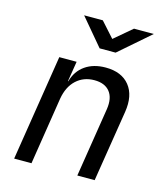

<svg xmlns="http://www.w3.org/2000/svg" viewBox="-116 -874 832 963"><g transform="rotate(15 300.0 -392.5)"><path d="M48 0 135 -550H225L208 -445H210Q225 -500 268 -530Q311 -560 374 -560Q457 -560 498 -509Q539 -458 525 -370L466 0H376L433 -360Q442 -419 416 -451.5Q390 -484 336 -484Q280 -484 242 -449Q204 -414 193 -350L138 0ZM319 -645 201 -785H298L368 -707L460 -785H563L402 -645Z"/></g></svg>

Font: NKDuy Mono
Style: Italic
Weight: 400
Italic angle: -9°
Monospace: yes
Designer: NKDuy
Foundry: NKDuy
Version: Version 2.251; ttfautohint (v1.8.4.7-5d5b)